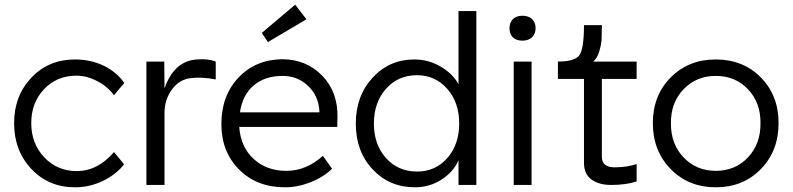

<svg xmlns="http://www.w3.org/2000/svg" viewBox="-20 -787 3373 817"><path d="M299 10Q187 10 113.5 -68Q40 -146 40 -263Q40 -379 113.5 -456.5Q187 -534 299 -534Q366 -534 421 -507.5Q476 -481 509 -434L465 -382Q438 -419 393.5 -442Q349 -465 305 -465Q222 -465 167.5 -407.5Q113 -350 113 -263Q113 -176 168.5 -117.5Q224 -59 306 -59Q396 -59 465 -140L508 -88Q474 -44 417.5 -17Q361 10 299 10Z M603 0V-525H679L680 -411Q721 -528 818 -534Q866 -538 898 -525V-449Q839 -460 796 -455Q745 -451 712.5 -407.5Q680 -364 680 -306V0Z M1192 10Q1073 10 997.5 -65.5Q922 -141 922 -259Q922 -380 995 -457Q1068 -534 1182 -535Q1285 -534 1352 -464Q1419 -394 1416 -285L1415 -247H998Q1004 -162 1059 -111Q1114 -60 1199 -60Q1283 -60 1354 -124L1393 -69Q1356 -33 1301.5 -11.5Q1247 10 1192 10ZM1001 -309H1339V-316Q1335 -380 1290.5 -422Q1246 -464 1183 -464Q1107 -464 1059.5 -423.5Q1012 -383 1001 -309ZM1094 -647 1236 -767 1284 -705 1120 -608Z M1746 10Q1637 10 1565.5 -66.5Q1494 -143 1494 -261Q1494 -379 1565.5 -456.5Q1637 -534 1743 -534Q1803 -534 1854.5 -504Q1906 -474 1931 -429V-740H2007V0H1931V-105Q1910 -56 1859 -23Q1808 10 1746 10ZM1571 -261Q1571 -172 1622.5 -114.5Q1674 -57 1755 -57Q1833 -57 1883.5 -114.5Q1934 -172 1934 -262Q1934 -351 1883 -409Q1832 -467 1754 -467Q1674 -467 1622.5 -409Q1571 -351 1571 -261Z M2166 0V-525H2242V0ZM2148 -667Q2148 -691 2162.5 -705.5Q2177 -720 2203 -720Q2229 -720 2244 -706Q2259 -692 2259 -667Q2259 -643 2244 -628.5Q2229 -614 2203 -614Q2177 -614 2162.5 -628Q2148 -642 2148 -667Z M2689 -15Q2644 0 2580 0Q2529 0 2497 -23Q2465 -46 2465 -94V-451H2354V-525Q2425 -525 2445 -551.5Q2465 -578 2465 -680H2541Q2541 -643 2540 -621Q2539 -599 2530 -568.5Q2521 -538 2504 -525H2689V-451H2541V-120Q2541 -75 2595 -75Q2649 -75 2689 -89Z M3217.5 -67.5Q3142 10 3026 10Q2910 10 2834 -67.5Q2758 -145 2758 -263Q2758 -381 2834 -457.5Q2910 -534 3026 -534Q3142 -534 3217.5 -457.5Q3293 -381 3293 -263Q3293 -145 3217.5 -67.5ZM2835 -263Q2834 -175 2888.5 -117.5Q2943 -60 3026 -60Q3109 -60 3163 -117.5Q3217 -175 3216 -263Q3217 -350 3163 -407Q3109 -464 3026 -464Q2943 -464 2888.5 -407Q2834 -350 2835 -263Z"/></svg>

Font: Easer Grotesk Light
Style: Regular
Weight: 300
Designer: Boardeaser, Bonnie Shaver-Troup, Thomas Jockin
Foundry: Lexend
Version: Version 1.008;Glyphs 3.1.2 (3151)